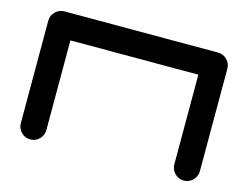

<svg xmlns="http://www.w3.org/2000/svg" viewBox="-97 -868 1328 1027"><g transform="rotate(15 567.0 -354.5)"><path d="M991.7 -709Q1021 -709 1041.7 -688.2Q1062.5 -667.5 1062.5 -638.2V-71.3Q1062.5 -42 1041.7 -21Q1021 0 991.7 0Q962.4 0 941.7 -21Q920.9 -42 920.9 -71.3V-567.4H212.4V-71.3Q212.4 -42 191.7 -21Q170.9 0 141.6 0Q112.3 0 91.6 -21Q70.8 -42 70.8 -71.3V-638.2Q70.8 -667.5 91.6 -688.2Q112.3 -709 141.6 -709Z"/></g></svg>

Font: Robtronika
Style: Regular
Weight: 400
Designer: GGBot
Version: 1.00